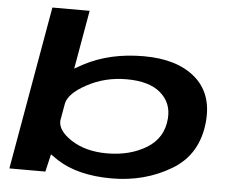

<svg xmlns="http://www.w3.org/2000/svg" viewBox="-54 -850 1127 919"><g transform="rotate(5 509.5 -390.0)"><path d="M23 0 161 -785H340L290.5 -503Q309.5 -514 332 -526Q454.5 -591 618 -591Q776.5 -591 864.2 -516.8Q952 -442.5 941 -308Q927.5 -146.5 800.2 -70.8Q673 5 514.5 5Q351.5 5 251 -60Q231 -73 215.5 -84.5L196 0ZM261 -334 246 -249Q243.5 -201.5 307.5 -159Q377.5 -112.5 481.5 -112.5Q591.5 -112.5 671 -160.8Q750.5 -209 758 -303.5Q764 -378.5 709.5 -426.2Q655 -474 545 -474Q441 -474 355 -427Q273 -383 261 -334Z"/></g></svg>

Font: Anybody UltraExpanded SemiBold
Style: Italic
Weight: 600
Width: 9
Italic angle: -10°
Designer: Tyler Finck
Foundry: Etcetera Type Company
Version: Version 1.010; ttfautohint (v1.8.3) -l 8 -r 50 -G 200 -x 14 